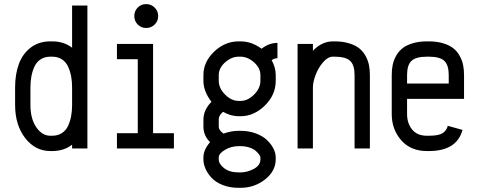

<svg xmlns="http://www.w3.org/2000/svg" viewBox="-20 -710 2291 918"><path d="M125.5 -291.5V-208.5Q125.5 -142.6 153.3 -101.8Q181.2 -61 220.7 -61H229.5Q256.8 -61 276.4 -74Q295.9 -86.9 305.9 -109.1Q315.9 -131.3 320.3 -155.8Q324.7 -180.2 324.7 -208.5V-291.5Q324.7 -319.8 320.3 -344Q315.9 -368.2 305.9 -390.6Q295.9 -413.1 276.4 -426Q256.8 -439 229.5 -439H220.7Q193.4 -439 173.8 -426Q154.3 -413.1 144.3 -390.6Q134.3 -368.2 129.9 -344Q125.5 -319.8 125.5 -291.5ZM220.7 -512.2H229.5Q285.2 -512.2 324.7 -481.9V-683.6H397.9V0H324.7V-18.1Q285.2 12.2 229.5 12.2H220.7Q148.4 12.2 100.3 -50Q52.2 -112.3 52.2 -208.5V-291.5Q52.2 -355 70.1 -403.8Q87.9 -452.6 126.7 -482.4Q165.5 -512.2 220.7 -512.2Z M638.4 -592.8Q622.1 -609.4 622.1 -633.3Q622.1 -657.2 638.4 -673.8Q654.8 -690.4 678.7 -690.4Q702.6 -690.4 719.5 -673.8Q736.3 -657.2 736.3 -633.3Q736.3 -609.4 719.5 -592.8Q702.6 -576.2 678.7 -576.2Q654.8 -576.2 638.4 -592.8ZM539.1 -500H711.9V-73.2H811.5V0H539.1V-73.2H638.7V-426.8H539.1Z M1225.1 42.5Q1225.1 37.6 1219.2 29.3Q1213.4 21 1202.9 11.5Q1192.4 2 1172.9 -4.6Q1153.3 -11.2 1129.9 -11.2H1121.1Q1085 -11.2 1055.4 6.6Q1025.9 24.4 1025.9 42.5V52.2Q1025.9 74.2 1051.8 94.2Q1077.6 114.3 1121.1 114.3H1129.9Q1162.1 114.3 1193.6 97.4Q1225.1 80.6 1225.1 52.2ZM1129.9 -439H1121.1Q1086.9 -439 1056.4 -411.9Q1025.9 -384.8 1025.9 -351.1V-323.7Q1025.9 -288.1 1056.2 -257.8Q1086.4 -227.5 1121.1 -227.5H1129.9Q1164.6 -227.5 1194.8 -257.8Q1225.1 -288.1 1225.1 -323.7V-351.1Q1225.1 -384.8 1194.6 -411.9Q1164.1 -439 1129.9 -439ZM984.4 -30.3Q952.6 -61.5 952.6 -105V-137.2Q952.6 -185.1 991.2 -223.1Q952.6 -272.9 952.6 -323.7V-351.1Q952.6 -414.1 1003.9 -463.1Q1055.2 -512.2 1121.1 -512.2H1129.9Q1183.1 -512.2 1230.5 -477.1Q1266.6 -504.9 1306.6 -504.9V-431.6Q1292 -431.6 1278.8 -422.4Q1298.3 -387.2 1298.3 -351.1V-323.7Q1298.3 -256.3 1246.3 -205.3Q1194.3 -154.3 1129.9 -154.3H1121.1Q1083.5 -154.3 1046.4 -175.3Q1025.9 -158.2 1025.9 -139.6V-105Q1025.9 -86.9 1048.8 -71.3Q1085 -84.5 1121.1 -84.5H1129.9Q1169.4 -84.5 1202.6 -72.3Q1235.8 -60.1 1256.1 -40.8Q1276.4 -21.5 1287.4 0.2Q1298.3 22 1298.3 42.5V52.2Q1298.3 107.4 1247.6 147.7Q1196.8 188 1129.9 188H1121.1Q1078.6 188 1044.7 174.6Q1010.7 161.1 991.5 140.1Q972.2 119.1 962.4 96.4Q952.6 73.7 952.6 52.2V42.5Q952.6 6.3 984.4 -30.3Z M1476.1 0H1402.8V-500H1476.1V-467.3Q1519.5 -512.2 1571.3 -512.2H1580.1Q1619.1 -512.2 1649.2 -502.9Q1679.2 -493.7 1697.8 -478.8Q1716.3 -463.9 1728 -442.4Q1739.7 -420.9 1744.1 -398.9Q1748.5 -377 1748.5 -351.1V0H1675.3V-351.1Q1675.3 -398.9 1654.3 -418.9Q1633.3 -439 1580.1 -439H1571.3Q1547.9 -439 1525.1 -412.8Q1502.4 -386.7 1489.3 -352.5Q1476.1 -318.4 1476.1 -291.5Z M1926.3 -237.3V-164.6Q1926.3 -120.6 1950.4 -90.8Q1974.6 -61 2021.5 -61H2030.3Q2076.7 -61 2095.7 -73Q2114.7 -85 2121.1 -108.4L2191.4 -88.9Q2164.1 12.2 2030.3 12.2H2021.5Q1943.4 12.2 1898.2 -39.6Q1853 -91.3 1853 -164.6V-351.1Q1853 -377 1857.4 -398.9Q1861.8 -420.9 1873.5 -442.4Q1885.3 -463.9 1903.8 -478.8Q1922.4 -493.7 1952.4 -502.9Q1982.4 -512.2 2021.5 -512.2H2030.3Q2069.3 -512.2 2099.4 -502.9Q2129.4 -493.7 2147.9 -478.8Q2166.5 -463.9 2178.2 -442.4Q2189.9 -420.9 2194.3 -398.9Q2198.7 -377 2198.7 -351.1V-237.3ZM2125.5 -310.5V-351.1Q2125.5 -398.9 2104.5 -418.9Q2083.5 -439 2030.3 -439H2021.5Q1968.3 -439 1947.3 -418.9Q1926.3 -398.9 1926.3 -351.1V-310.5Z"/></svg>

Font: Anka/Coder Narrow
Style: Regular
Weight: 400
Width: 3
Monospace: yes
Version: Version 001.100